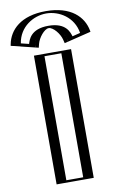

<svg xmlns="http://www.w3.org/2000/svg" viewBox="-114 -1151 765 1212"><g transform="rotate(-10 269.0 -544.5)"><path d="M164 -877 38 -908C50 -1015 140 -1089 269 -1089C398 -1089 488 -1015 500 -908L374 -877C374 -877 363 -980 269 -980C175 -980 164 -877 164 -877ZM360 -825V0H172V-825ZM152.3 -895.3 54.8 -919.3C71.7 -1011.3 151.5 -1074 269 -1074C387.1 -1074 466.5 -1010.2 483.2 -919.3L385.7 -895.3C378 -926 351.2 -995 269 -995C186.2 -995 159.6 -924.4 152.3 -895.3ZM345 -810V-15H187V-810ZM152.3 -895.3C159.6 -924.4 186.2 -995 269 -995C351.2 -995 378 -926 385.7 -895.3L483.2 -919.3C466.5 -1010.2 387.1 -1074 269 -1074C151.5 -1074 71.7 -1011.3 54.8 -919.3ZM345 -810H187V-15H345ZM166.8 -891.7C173.8 -919.4 197.1 -980 269 -980C340.4 -980 363.8 -920.8 371.2 -891.7L374.8 -877.2L500.5 -908.1L497.9 -922C479.7 -1021 392.7 -1089 269 -1089C146 -1089 58.5 -1022.1 40.1 -922L37.5 -908.1L163.2 -877.2ZM360 -825H172V0H360ZM129.9 -903.3 79.1 -915.8C95.3 -1020 187.2 -1074 269 -1074C351.1 -1074 442.8 -1019.4 458.9 -915.8L408.1 -903.3C400.1 -928.3 383.5 -995 269 -995C154 -995 137.6 -927.5 129.9 -903.3ZM320 -810V-15H212V-810ZM192.1 -893.9C201.1 -929.6 239.8 -980 269 -980C297.8 -980 336.6 -931.1 345.9 -893.9L352.1 -869.1L524.7 -911.6L523.1 -920.3C506.6 -1009.7 430 -1089 269 -1089C108.8 -1089 31.6 -1010.8 14.9 -920.3L13.3 -911.6L185.9 -869.1ZM385 -825H147V0H385Z"/></g></svg>

Font: Hussar Outliner
Style: Regular
Weight: 700
Foundry: Cannot Into Space Fonts
Version: Version 0.92